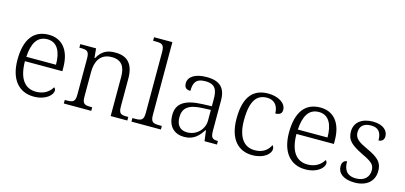

<svg xmlns="http://www.w3.org/2000/svg" viewBox="-66 -1210 3522 1670"><g transform="rotate(15 1694.5 -375.0)"><path d="M277 10C388 10 443 -50 443 -87C443 -101 437 -110 429 -114C405 -72 358 -36 286 -36C186 -36 126 -110 125 -268H462V-299C462 -457 388 -544 268 -544C134 -544 59 -451 59 -263C59 -89 142 10 277 10ZM394 -308H127C134 -431 175 -503 266 -503C355 -503 394 -425 394 -308Z M547 0H794V-32H784C727 -32 705 -38 705 -102V-326C705 -414 738 -498 847 -498C937 -498 969 -442 969 -354V0H1119V-32H1109C1051 -32 1033 -39 1033 -105V-353C1033 -485 976 -544 867 -544C798 -544 748 -525 707 -452H702L694 -536H552V-504H567C618 -504 641 -497 641 -433V-105C641 -39 619 -32 561 -32H547Z M1156 0H1421V-32H1400C1343 -32 1321 -39 1321 -105V-760H1156V-728H1182C1233 -728 1257 -721 1257 -655V-105C1257 -39 1235 -32 1177 -32H1156Z M1632 10C1722 10 1764 -44 1797 -94H1802L1814 0H1926V-32H1922C1873 -32 1861 -48 1861 -112V-379C1861 -491 1809 -544 1689 -544C1583 -544 1526 -502 1526 -446C1526 -406 1545 -391 1582 -391C1582 -460 1600 -506 1687 -506C1783 -506 1797 -450 1797 -372V-310L1714 -307C1558 -301 1484 -254 1484 -148C1484 -40 1548 10 1632 10ZM1647 -35C1579 -35 1549 -80 1549 -145C1549 -224 1591 -269 1723 -274L1797 -277V-181C1797 -105 1735 -35 1647 -35Z M2245 10C2352 10 2407 -46 2407 -86C2407 -101 2403 -112 2394 -120C2372 -73 2328 -37 2256 -37C2157 -36 2098 -114 2098 -265C2098 -448 2155 -506 2242 -506C2317 -506 2346 -452 2346 -392C2385 -393 2405 -407 2405 -439C2405 -503 2331 -544 2244 -544C2123 -544 2032 -477 2032 -264C2032 -73 2123 10 2245 10Z M2722 10C2833 10 2888 -50 2888 -87C2888 -101 2882 -110 2874 -114C2850 -72 2803 -36 2731 -36C2631 -36 2571 -110 2570 -268H2907V-299C2907 -457 2833 -544 2713 -544C2579 -544 2504 -451 2504 -263C2504 -89 2587 10 2722 10ZM2839 -308H2572C2579 -431 2620 -503 2711 -503C2800 -503 2839 -425 2839 -308Z M3167 10C3271 10 3341 -45 3341 -140C3341 -213 3308 -251 3204 -299C3119 -338 3079 -363 3079 -420C3079 -471 3109 -507 3179 -507C3242 -507 3274 -474 3274 -398C3306 -398 3323 -418 3323 -449C3323 -497 3280 -544 3187 -544C3087 -544 3022 -494 3022 -412C3022 -332 3065 -298 3174 -244C3264 -202 3285 -179 3285 -130C3285 -72 3245 -28 3170 -28C3083 -28 3057 -80 3057 -152C3038 -152 3013 -138 3013 -96C3013 -37 3062 10 3167 10Z"/></g></svg>

Font: Noto Serif Telugu Light
Style: Regular
Weight: 300
Designer: Jelle Bosma - Monotype Design Team
Foundry: Monotype Imaging Inc.
Version: Version 2.005